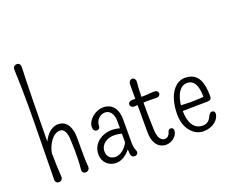

<svg xmlns="http://www.w3.org/2000/svg" viewBox="-136 -1086 1581 1321"><g transform="rotate(-20 654.5 -425.5)"><path d="M118.7 -32.2C115.2 -73.7 113.3 -131.3 112.3 -203.1C122.1 -263.2 164.6 -331.5 216.8 -331.5C250 -331.5 264.2 -294.9 265.1 -241.7C265.6 -215.8 267.6 -189 267.6 -159.7C267.6 -120.6 267.1 -80.6 262.2 -30.3C260.3 -9.8 272.5 0 288.1 0C300.8 0 317.4 -11.2 315.9 -32.2C312 -75.2 312 -121.1 312 -163.1V-242.2C312 -341.3 267.6 -377 221.7 -377C162.6 -377 124.5 -327.1 99.6 -266.6L109.9 -268.6C111.3 -470.2 116.7 -742.2 120.6 -832C121.1 -852.5 109.4 -862.8 95.2 -862.8C81.1 -862.8 64.9 -852.5 66.4 -832C70.3 -718.8 71.8 -673.3 71.8 -572.3C71.8 -420.4 67.4 -261.7 64.9 -30.3C64.9 -9.8 75.2 0 89.8 0C107.4 0 120.1 -11.2 118.7 -32.2Z M620.6 -63C620.6 -70.3 617.7 -114.7 617.7 -121.6C614.3 -96.2 572.8 -30.3 516.6 -30.3C481 -30.3 456.5 -53.2 456.5 -90.3C456.5 -144.5 504.4 -173.3 554.2 -173.3C587.9 -173.3 615.7 -165.5 624.5 -160.2C624.5 -168 621.6 -193.4 621.6 -200.7C609.4 -206.1 580.6 -213.4 554.2 -213.4C484.4 -213.4 410.2 -169.4 410.2 -85.4C410.2 -27.8 453.1 10.7 507.3 10.7C559.1 10.7 604 -33.7 620.6 -63ZM611.3 -182.6C610.4 -85 613.3 -40.5 613.3 -34.2C613.3 -11.2 617.7 10.3 642.6 10.3C654.8 10.3 666.5 1 666.5 -11.2C666.5 -27.3 652.3 -37.6 652.3 -82.5C652.3 -143.1 652.8 -190.4 652.8 -252C652.8 -346.7 603.5 -379.9 552.2 -379.9C489.7 -379.9 433.6 -328.1 432.1 -280.8C431.6 -257.8 441.4 -245.6 457.5 -245.6C469.7 -245.6 482.9 -252.4 481 -273.4C485.4 -315.4 515.6 -342.3 550.8 -342.3C584 -342.3 611.3 -314 611.3 -256.3V-182.6Z M779.8 -116.2C779.8 -21 828.6 10.7 871.6 10.7C915.5 10.7 958.5 -24.4 958.5 -64C958.5 -75.7 949.7 -85 939.9 -85C929.2 -85 918 -79.6 915 -60.5C910.2 -45.4 897.5 -30.3 877.9 -30.3C850.6 -30.3 827.6 -51.8 826.7 -125.5C825.2 -168.5 823.7 -214.8 823.7 -263.7C823.7 -328.1 823.2 -396 829.6 -462.9C832 -485.4 819.3 -496.6 806.2 -496.6C793 -496.6 779.8 -485.4 779.8 -462.9C779.8 -362.3 779.8 -212.4 779.8 -116.2ZM914.1 -362.3C890.1 -361.8 874.5 -357.4 822.3 -357.4C802.2 -357.4 783.2 -359.4 758.3 -359.4C737.3 -359.4 727.1 -348.1 727.1 -336.4C727.1 -324.2 736.8 -311 758.3 -312C796.4 -314 818.4 -316.9 851.6 -316.9C866.7 -316.9 895 -316.9 917 -315.9C937 -314.9 947.3 -327.1 947.3 -337.9C947.3 -353.5 936 -362.8 914.1 -362.3Z M1044.9 -168.5C1080.6 -168.9 1177.7 -171.4 1233.4 -171.4C1263.7 -171.4 1270.5 -178.7 1270 -207.5C1268.6 -286.6 1254.4 -378.4 1148.4 -378.4C1079.6 -378.4 1013.7 -305.7 1013.7 -157.7C1013.7 -52.7 1077.6 11.7 1146 11.7C1213.4 11.7 1264.2 -31.2 1265.1 -76.2C1265.6 -89.4 1256.8 -96.7 1246.1 -96.7C1231.4 -96.7 1223.6 -86.9 1215.8 -69.3C1204.6 -45.4 1187 -27.3 1153.8 -27.3C1092.3 -27.3 1056.6 -79.1 1057.6 -179.7C1058.1 -237.3 1079.1 -340.3 1150.9 -340.3C1215.3 -340.3 1227.1 -264.2 1224.6 -200.2L1248 -214.4C1227.1 -209.5 1149.9 -207.5 1126.5 -207.5C1096.7 -207.5 1063 -210.4 1044.9 -210.9Z"/></g></svg>

Font: Pompiere 
Style: Regular
Weight: 400
Designer: Karolina Lach
Foundry: Sorkin Type Co.
Version: Version 1.001